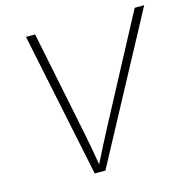

<svg xmlns="http://www.w3.org/2000/svg" viewBox="-107 -831 914 933"><g transform="rotate(-15 350.0 -364.0)"><path d="M255.9 0 105 -727.5H150.9L257.3 -205.6Q264.6 -170.4 272.2 -128.9Q279.8 -87.4 288.1 -37.1Q313 -87.4 334.5 -128.9Q356 -170.4 374.5 -205.6L651.9 -727.5H699.7L309.6 0Z"/></g></svg>

Font: Inter Extra Light
Style: Italic
Weight: 200
Italic angle: -9.39999°
Designer: Rasmus Andersson
Foundry: rsms
Version: Version 4.000;git-3c8e0fc